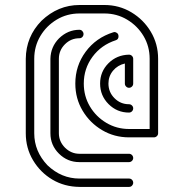

<svg xmlns="http://www.w3.org/2000/svg" viewBox="-20 -733 721 753"><path d="M485.8 -97.2H291.5Q244.6 -97.2 211.2 -130.4Q177.7 -163.6 177.7 -210.4V-502.4Q178.7 -549.3 211.4 -582.5Q246.1 -616.2 291.5 -616.2Q298.3 -616.2 303 -611.1Q307.6 -606 307.6 -599.6Q307.6 -592.8 303 -587.9Q298.3 -583 291.5 -583Q258.3 -583 234.6 -559.3Q210.9 -535.6 210.9 -502.4V-210.4Q210.9 -178.2 234.9 -153.8Q259.3 -129.9 291.5 -129.9H485.8Q492.7 -129.9 497.6 -125Q502.4 -120.1 502.4 -113.3Q502.4 -106.9 497.6 -102.1Q492.7 -97.2 485.8 -97.2ZM486.3 0H292Q232.9 -0.5 185.5 -28.6Q138.2 -56.6 109.6 -104.5Q81.1 -152.3 81.1 -210.4V-502.4Q82 -589.4 142.6 -651.4Q207.5 -713.4 292 -713.4H389.2Q447.3 -713.4 495.1 -684.8Q543 -656.2 571.5 -608.4Q600.1 -560.5 600.1 -502.4V-210.4Q600.1 -203.6 595.2 -199Q590.3 -194.3 583.5 -194.3H486.3Q428.2 -194.3 380.4 -222.7Q332.5 -251 304 -298.8Q275.4 -346.7 275.4 -405.3Q275.4 -475.1 315.9 -530Q356.4 -585 424.3 -606.4Q426.8 -607.4 429.2 -607.4Q432.6 -607.4 437.5 -604.5Q444.8 -600.6 444.8 -590.3Q444.8 -578.6 434.1 -575.2Q377 -556.6 342.8 -510.3Q308.6 -463.9 308.6 -405.3Q308.6 -356 332.5 -315.7Q356.4 -275.4 397 -251.2Q437.5 -227.1 486.3 -227.1H566.9V-502.4Q566.9 -551.3 543 -591.6Q519 -631.8 478.5 -656Q438 -680.2 389.2 -680.2H292Q242.7 -680.2 202.4 -656Q162.1 -631.8 138.2 -591.6Q114.3 -551.3 114.3 -502.4V-210.4Q114.3 -139.6 166 -85Q220.7 -32.7 292 -32.7H486.3Q493.2 -32.7 497.8 -27.8Q502.4 -22.9 502.4 -16.1Q502.4 -9.8 497.8 -4.9Q493.2 0 486.3 0ZM485.8 -291.5Q439 -291.5 405.8 -324.7Q372.6 -357.9 372.6 -405.3Q372.6 -452.1 405.3 -484.9Q438 -517.6 485.8 -518.6Q492.7 -518.6 497.6 -513.7Q502.4 -508.8 502.4 -502.4V-405.3Q502.4 -398.4 497.6 -393.6Q492.7 -388.7 485.8 -388.7Q479.5 -388.7 474.6 -393.6Q469.7 -398.4 469.7 -405.3V-483.9Q441.4 -477.5 423.3 -455.8Q405.3 -434.1 405.3 -405.3Q405.3 -371.6 429 -347.9Q452.6 -324.2 485.8 -324.2Q492.7 -324.2 497.6 -319.3Q502.4 -314.5 502.4 -308.1Q502.4 -301.3 497.6 -296.4Q492.7 -291.5 485.8 -291.5Z"/></svg>

Font: Neon Sans
Style: Regular
Weight: 400
Designer: GGBot
Version: 0.80